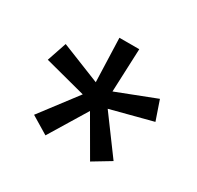

<svg xmlns="http://www.w3.org/2000/svg" viewBox="-89 -789 567 553"><g transform="rotate(30 194.5 -512.5)"><path d="M223 -544 352 -594 374 -530 236 -494 326 -372 268 -337 195 -463 119 -338 61 -373 153 -494 16 -530 38 -595 168 -543 163 -688H229Z"/></g></svg>

Font: Libra Sans
Style: Regular
Weight: 400
Foundry: Context Ltd
Version: Version 1.000; ttfautohint (v1.3)